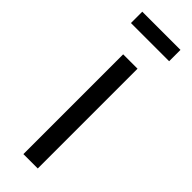

<svg xmlns="http://www.w3.org/2000/svg" viewBox="-226 -667 680 680"><g transform="rotate(45 113.5 -327.0)"><path d="M149.5 -499.7V0H77.5V-499.7ZM18.6 -654.4H209.9V-597.6H18.6Z"/></g></svg>

Font: Lineal Thin
Style: Regular
Weight: 200
Designer: Created by Frank Adebiaye with contributions from Anton Moglia & Ariel Martín Pérez
Created by Frank ADEBIAYE with FontF
Foundry: Velvetyne Type Foundry
Version: Version 2.000;Glyphs 3.2 (3227)